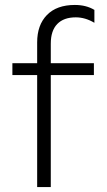

<svg xmlns="http://www.w3.org/2000/svg" viewBox="-20 -755 432 775"><path d="M282 -735Q328 -735 361 -715V-663Q324 -685 286 -685Q237 -685 211 -658Q185 -631 185 -579V-500H359V-452H185V0H130V-452H30V-500H130V-584Q130 -654 169.5 -694.5Q209 -735 282 -735Z"/></svg>

Font: Human Sans Light
Style: Regular
Weight: 300
Designer: Tim Radville
Foundry: Continuum
Version: Version 1.000;FEAKit 1.0